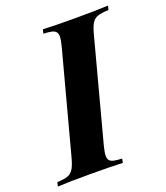

<svg xmlns="http://www.w3.org/2000/svg" viewBox="-173 -799 768 889"><g transform="rotate(-20 210.5 -354.0)"><path d="M215.3 -57.6Q215.3 -43 221.9 -35.2Q228.5 -27.3 242.7 -24.2Q256.8 -21 282.7 -20L278.8 0Q221.2 -2.9 115.7 -2.9Q11.2 -2.9 -41.5 0L-36.6 -20Q-2 -21.5 15.6 -27.8Q33.2 -34.2 43.9 -51.5Q54.7 -68.8 64.5 -106L196.8 -602.1Q205.1 -633.8 205.1 -649.9Q205.1 -665 198.2 -672.9Q191.4 -680.7 177.5 -683.8Q163.6 -687 137.7 -688L142.6 -708Q192.4 -705.1 299.8 -705.1Q399.9 -705.1 463.4 -708L458.5 -688Q421.9 -686.5 404.1 -680.2Q386.2 -673.8 375.7 -656.7Q365.2 -639.6 355.5 -602.1L223.6 -106Q215.3 -73.7 215.3 -57.6Z"/></g></svg>

Font: TypoPRO Playfair Display
Style: Bold Italic
Weight: 700
Italic angle: -14.9847°
Designer: Claus Eggers Sørensen
Foundry: Claus Eggers Sørensen
Version: Version 1.004;PS 001.004;hotconv 1.0.70;makeotf.lib2.5.58329